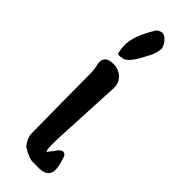

<svg xmlns="http://www.w3.org/2000/svg" viewBox="-268 -797 846 846"><g transform="rotate(45 154.5 -374.5)"><path d="M92 -574Q86 -599 85.5 -624Q85 -649 96.5 -682.5Q108 -716 137 -764Q143 -773 155 -776Q170 -783 186 -770Q207 -752 213 -726Q211 -710 207.5 -697.5Q204 -685 199 -675Q189 -655 175.5 -631Q162 -607 146.5 -590.5Q131 -574 114 -574Q103 -571 92 -574ZM162 28Q141 28 97 2Q71 -30 71 -58Q71 -90 70.5 -135.5Q70 -181 69 -240L68 -416Q68 -433 66.5 -449.5Q65 -466 61 -480Q60 -483 60 -492Q60 -529 110 -529Q143 -529 165.5 -507.5Q188 -486 186 -451Q185 -425 182.5 -385Q180 -345 178 -292L172 -172Q165 -54 175 -46Q195 -71 204 -84Q215 -99 227 -99Q239 -99 245 -84Q259 -42 259 -21Q259 -9 258 -6Q254 14 235.5 22Q217 30 192 28Z"/></g></svg>

Font: Mansalva
Style: Regular
Weight: 400
Designer: Carolina Short
Foundry: Carolina Short
Version: Version 2.112; ttfautohint (v1.8.4.7-5d5b)